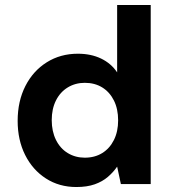

<svg xmlns="http://www.w3.org/2000/svg" viewBox="-20 -740 693 772"><path d="M287 12Q218 12 164.5 -22.5Q111 -57 81 -117Q51 -177 51 -254Q51 -333 82 -394Q113 -455 168 -489.5Q223 -524 293 -524Q346 -524 386.5 -504.5Q427 -485 451 -449V-720H586V0H466L451 -70Q436 -48 414 -29Q392 -10 361 1Q330 12 287 12ZM321 -106Q361 -106 391 -124.5Q421 -143 438 -177Q455 -211 455 -256Q455 -302 438 -336Q421 -370 391 -388.5Q361 -407 321 -407Q283 -407 252.5 -388.5Q222 -370 205 -336Q188 -302 188 -257Q188 -212 205 -177.5Q222 -143 252.5 -124.5Q283 -106 321 -106Z"/></svg>

Font: DM Sans 12pt
Style: Bold
Weight: 700
Version: Version 4.004;gftools[0.9.30]